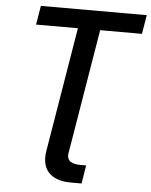

<svg xmlns="http://www.w3.org/2000/svg" viewBox="-61 -777 811 1032"><g transform="rotate(5 344.5 -261.0)"><path d="M334.5 45.8 342.3 0 446 -625H671.5L688.6 -727.3H117.2L100.1 -625H326L222.3 0L214.5 46.5C195 164.1 272 204.5 358.7 204.5H418.3L434.3 105.8H405.5C363.6 105.8 326 95.5 334.5 45.8Z"/></g></svg>

Font: Magic Ui Pro Semi Bold
Style: Italic
Weight: 600
Italic angle: -9.39999°
Designer: Stefan Endress, Andreas Faust
Version: Version 1.000;FEAKit 1.0